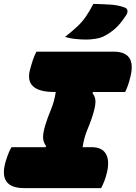

<svg xmlns="http://www.w3.org/2000/svg" viewBox="-44 -965 696 985"><path d="M475 0H80Q-58 0 -13 -143Q-5 -168 1.5 -183Q8 -198 15 -210H189L193 -215Q178 -235 177 -258Q176 -281 188 -322Q201 -364 218 -404.5Q235 -445 242 -493H236Q82 -493 109 -604Q117 -634 125 -658Q133 -682 143 -700H539Q657 -700 625 -571Q619 -546 612.5 -527.5Q606 -509 598 -493H434L430 -488Q444 -470 445.5 -450Q447 -430 438 -396Q427 -354 406.5 -305.5Q386 -257 380 -210H426Q479 -210 499 -176Q519 -142 505 -81Q498 -54 492 -38Q486 -22 475 0ZM435 -945Q479 -944 520.5 -941.5Q562 -939 594 -927Q609 -922 610 -910Q611 -898 603 -887Q574 -842 546 -817.5Q518 -793 483 -776Q470 -770 445.5 -766Q421 -762 397 -762Q375 -762 344 -765Q313 -768 290 -776Q328 -806 353 -829.5Q378 -853 396.5 -880Q415 -907 435 -945Z"/></svg>

Font: Recursive Mn Csl St XBk
Style: Italic
Weight: 1000
Italic angle: -15°
Monospace: yes
Version: Version 1.079;hotconv 1.0.112;makeotfexe 2.5.65598; ttfautoh